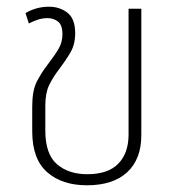

<svg xmlns="http://www.w3.org/2000/svg" viewBox="-20 -543 521 572"><path d="M239 9Q165 9 120.5 -30Q76 -69 76 -152V-226Q76 -273 89.5 -299.5Q103 -326 123 -352Q143 -378 154.5 -397.5Q166 -417 166 -441Q166 -469 152.5 -479Q139 -489 122 -489Q105 -489 90 -483.5Q75 -478 66 -473L56 -504Q88 -523 126 -523Q158 -523 181 -505Q204 -487 204 -444Q204 -411 190 -387Q176 -363 157 -338Q137 -312 126 -288.5Q115 -265 115 -228V-154Q115 -84 149.5 -54Q184 -24 240 -24Q302 -24 332.5 -55.5Q363 -87 363 -142V-517H401V-140Q401 -69 359 -30Q317 9 239 9Z"/></svg>

Font: Noto Sans Thai UI SemCond ExtLt
Style: Regular
Weight: 200
Width: 4
Designer: Monotype Design Team
Foundry: Monotype Imaging Inc.
Version: Version 2.000